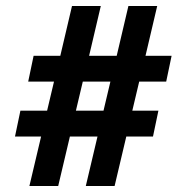

<svg xmlns="http://www.w3.org/2000/svg" viewBox="-20 -651 622 640"><path d="M552 -465 534 -379H444L421 -282H508L490 -196H401L362 -31H266L305 -196H213L174 -31H78L117 -196H30L48 -282H137L160 -379H74L92 -465H181L220 -631H316L277 -465H369L408 -631H504L465 -465ZM233 -282H325L348 -379H256Z"/></svg>

Font: Akshar Medium
Style: Regular
Weight: 500
Designer: Tall Chai
Foundry: Tall Chai
Version: Version 1.000